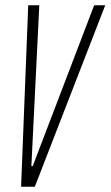

<svg xmlns="http://www.w3.org/2000/svg" viewBox="-20 -708 419 728"><path d="M60 0 87 -688H129L99 -78H104L337 -688H379L112 0Z"/></svg>

Font: Saira Ultra Condensed ExLight
Style: Italic
Weight: 200
Width: 1
Italic angle: -12°
Designer: Hector Gatti with collaboration of the Omnibus-Type team
Foundry: Omnibus-Type
Version: Version 1.001; ttfautohint (v1.8)